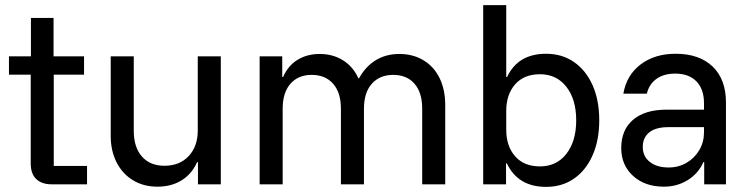

<svg xmlns="http://www.w3.org/2000/svg" viewBox="-20 -720 2928 750"><path d="M181.7 0Q143.3 0 121.7 -20.4Q100 -40.8 100 -81.7V-428.3H15V-500H100.8V-650H189.2V-500H308.3V-428.3H190V-71.7H320V0Z M595 9.2Q540.8 9.2 499.6 -15.8Q458.3 -40.8 435.4 -85.8Q412.5 -130.8 412.5 -189.2V-500H502.5V-209.2Q502.5 -145 534.2 -108.8Q565.8 -72.5 622.5 -72.5Q681.7 -72.5 717.1 -110.4Q752.5 -148.3 752.5 -210V-500H842.5V0H753.3V-86.7H750Q729.2 -40 689.2 -15.4Q649.2 9.2 595 9.2Z M994.2 0V-500H1082.5V-419.2H1085.8Q1105 -463.3 1142.1 -486.2Q1179.2 -509.2 1229.2 -509.2Q1280 -509.2 1319.6 -484.6Q1359.2 -460 1380 -414.2H1382.5Q1407.5 -460 1447.5 -484.6Q1487.5 -509.2 1540 -509.2Q1593.3 -509.2 1634.2 -484.6Q1675 -460 1697.1 -415Q1719.2 -370 1719.2 -309.2V0H1629.2V-295.8Q1629.2 -358.3 1599.2 -392.9Q1569.2 -427.5 1515.8 -427.5Q1463.3 -427.5 1432.5 -392.9Q1401.7 -358.3 1401.7 -295.8V0H1311.7V-295.8Q1311.7 -358.3 1281.2 -392.9Q1250.8 -427.5 1197.5 -427.5Q1145 -427.5 1114.6 -392.9Q1084.2 -358.3 1084.2 -295.8V0Z M2113.3 10Q2003.3 10 1960 -81.7H1956.7V0H1867.5V-700H1957.5V-419.2H1960.8Q2003.3 -510 2113.3 -510Q2175.8 -510 2222.5 -477.5Q2269.2 -445 2295 -386.7Q2320.8 -328.3 2320.8 -250Q2320.8 -172.5 2295 -113.8Q2269.2 -55 2222.5 -22.5Q2175.8 10 2113.3 10ZM2089.2 -70Q2154.2 -70 2192.5 -119.2Q2230.8 -168.3 2230.8 -250Q2230.8 -331.7 2192.5 -380.8Q2154.2 -430 2089.2 -430Q2026.7 -430 1992.1 -390.4Q1957.5 -350.8 1957.5 -286.7V-213.3Q1957.5 -149.2 1992.1 -109.6Q2026.7 -70 2089.2 -70Z M2573.3 9.2Q2499.2 9.2 2452.9 -32.9Q2406.7 -75 2406.7 -141.7Q2406.7 -212.5 2452.9 -252.1Q2499.2 -291.7 2584.2 -291.7H2730V-316.7Q2730 -371.7 2700.4 -402.1Q2670.8 -432.5 2617.5 -432.5Q2573.3 -432.5 2544.6 -412.1Q2515.8 -391.7 2506.7 -354.2H2415Q2427.5 -426.7 2482.5 -468.3Q2537.5 -510 2619.2 -510Q2711.7 -510 2763.8 -460Q2815.8 -410 2815.8 -319.2V0H2730.8V-86.7H2727.5Q2708.3 -42.5 2666.7 -16.7Q2625 9.2 2573.3 9.2ZM2591.7 -65.8Q2630.8 -65.8 2662.1 -84.2Q2693.3 -102.5 2711.7 -133.8Q2730 -165 2730 -203.3V-223.3H2590Q2541.7 -223.3 2516.2 -202.9Q2490.8 -182.5 2490.8 -145.8Q2490.8 -109.2 2518.3 -87.5Q2545.8 -65.8 2591.7 -65.8Z"/></svg>

Font: Funnel Sans
Style: Regular
Weight: 400
Designer: NORD ID, Kristian Moeller
Foundry: Dicotype
Version: Version 1.000